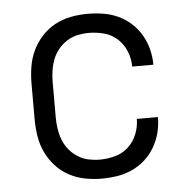

<svg xmlns="http://www.w3.org/2000/svg" viewBox="-45 -587 640 643"><g transform="rotate(-5 275.0 -265.0)"><path d="M271 12Q243 12 215 6.5Q187 1 162 -12.5Q137 -26 117.5 -47.5Q98 -69 86 -94.5Q74 -120 69.5 -148.5Q65 -177 65 -205V-325Q65 -353 69.5 -381.5Q74 -410 86 -435.5Q98 -461 117.5 -482.5Q137 -504 162 -517.5Q187 -531 215 -536.5Q243 -542 271 -542Q298 -542 324 -538Q350 -534 374 -523Q398 -512 417.5 -494.5Q437 -477 450.5 -454Q464 -431 470.5 -405.5Q477 -380 477 -354V-353H406Q406 -379 396 -404Q386 -429 367 -446.5Q348 -464 322.5 -471Q297 -478 271 -478Q252 -478 233 -474Q214 -470 197.5 -459.5Q181 -449 168.5 -434Q156 -419 149 -401Q142 -383 139 -363.5Q136 -344 136 -325V-205Q136 -186 139 -166.5Q142 -147 149 -129Q156 -111 168.5 -96Q181 -81 197.5 -70.5Q214 -60 233 -56Q252 -52 271 -52Q297 -52 322.5 -59Q348 -66 367 -83.5Q386 -101 396 -126Q406 -151 406 -177H477V-176Q477 -150 470.5 -124.5Q464 -99 450.5 -76Q437 -53 417.5 -35.5Q398 -18 374 -7Q350 4 324 8Q298 12 271 12Z"/></g></svg>

Font: Lode Term
Style: Regular
Weight: 400
Monospace: yes
Designer: Belleve Invis
Foundry: Belleve Invis
Version: Version 29.2.0